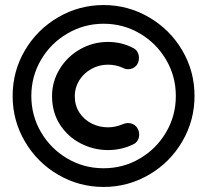

<svg xmlns="http://www.w3.org/2000/svg" viewBox="-20 -730 820 760"><path d="M30 -350Q30 -448 78.5 -530.5Q127 -613 210 -661.5Q293 -710 390 -710Q487 -710 570 -661.5Q653 -613 701.5 -530.5Q750 -448 750 -350Q750 -253 701.5 -170Q653 -87 570 -38.5Q487 10 390 10Q293 10 210 -38.5Q127 -87 78.5 -170Q30 -253 30 -350ZM676 -350Q676 -428 637.5 -493.5Q599 -559 533.5 -597.5Q468 -636 390 -636Q313 -636 247 -597.5Q181 -559 142.5 -493.5Q104 -428 104 -350Q104 -272 142.5 -206.5Q181 -141 246.5 -102.5Q312 -64 390 -64Q468 -64 533.5 -102.5Q599 -141 637.5 -206.5Q676 -272 676 -350ZM186 -350Q186 -407 216 -456.5Q246 -506 297 -535Q348 -564 407 -564Q462 -564 507 -540Q518 -535 524 -524.5Q530 -514 530 -501Q530 -484 521 -472Q508 -456 487 -456Q476 -456 465 -462Q438 -474 407 -474Q372 -474 341.5 -457Q311 -440 293.5 -411.5Q276 -383 276 -350Q276 -312 294.5 -284Q313 -256 343 -241Q373 -226 407 -226Q437 -226 465 -238Q477 -243 486 -243Q508 -243 521 -227Q531 -214 531 -197Q531 -185 525 -174.5Q519 -164 508 -159Q462 -136 407 -136Q351 -136 300 -162Q249 -188 217.5 -236.5Q186 -285 186 -350Z"/></svg>

Font: Quicksand
Style: Bold
Weight: 700
Version: Version 3.000